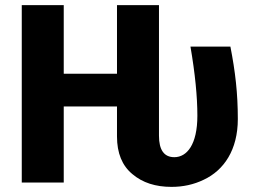

<svg xmlns="http://www.w3.org/2000/svg" viewBox="-20 -713 991 750"><path d="M724 -531C742 -426 751 -336 751 -261C751 -148 710 -99 661 -99C621 -99 601 -127 601 -183V-693H437V-425H229V-693H65V0H229V-297H437V-180C437 -115 457 -66 497 -33C537 1 588 17 650 17C695 17 737 8 776 -11C855 -48 909 -128 909 -248C909 -349 899 -434 880 -531Z"/></svg>

Font: Fira Sans
Style: Bold
Weight: 700
Designer: Carrois Corporate & Edenspiekermann AG
Foundry: Carrois Corporate GbR & Edenspiekermann AG
Version: Version 4.203